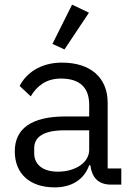

<svg xmlns="http://www.w3.org/2000/svg" viewBox="-20 -799 574 831"><path d="M365 -744 292 -779 207 -609 259 -585ZM505 0V-70H446V-354C446 -463 372 -528 248 -528C155 -528 93 -482 65 -427L113 -382C141 -429 182 -459 244 -459C326 -459 366 -419 366 -346V-295H264C114 -295 44 -241 44 -144C44 -48 108 12 217 12C289 12 344 -21 366 -84H371C377 -36 401 0 460 0ZM230 -56C168 -56 128 -85 128 -136V-157C128 -207 169 -235 260 -235H366V-150C366 -97 309 -56 230 -56Z"/></svg>

Font: IBM Plex Thai Looped
Style: Regular
Weight: 400
Designer: Mike Abbink, Paul van der Laan, Pieter van Rosmalen, Ben Mitchell, Mark Frömberg
Foundry: Bold Monday
Version: Version 1.0